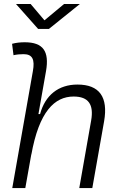

<svg xmlns="http://www.w3.org/2000/svg" viewBox="-20 -958 626 978"><path d="M383.8 0H450.2L510.3 -340.3C531.7 -463.4 486.8 -527.3 374.5 -527.3C277.3 -527.3 210 -472.7 184.1 -377H175.8L214.4 -595.7C231.9 -696.3 200.2 -742.7 106 -742.7C84.5 -742.7 63 -740.7 41.5 -734.9L48.8 -676.8C65.9 -680.7 83 -682.1 100.1 -682.1C145.5 -682.1 158.2 -654.8 147.5 -595.7L42.5 0H108.9L140.6 -178.2L139.2 -167.5C178.7 -391.1 258.8 -466.3 355 -466.3C431.2 -466.3 458.5 -425.3 444.3 -344.2ZM174.3 -810.5H229L386.7 -937.5H306.2L206.5 -854.5L136.2 -937.5H61.5Z"/></svg>

Font: Cascadia Mono PL Light
Style: Italic
Weight: 300
Italic angle: -10°
Monospace: yes
Designer: Aaron Bell
Foundry: Saja Typeworks
Version: Version 2404.023